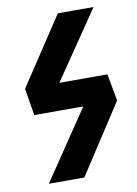

<svg xmlns="http://www.w3.org/2000/svg" viewBox="-80 -745 569 799"><g transform="rotate(-10 204.5 -346.0)"><path d="M401 -292 211 0H61L258 -292H51L32 -406L221 -692H372L177 -406H380Z"/></g></svg>

Font: Fira Sans Compressed SemiBold
Style: Italic
Weight: 600
Width: 1
Italic angle: -8°
Designer: bBox Type GmbH & Carrois Corporate GbR & Edenspiekermann AG
Foundry: bBox Type GmbH & Carrois Corporate GbR & Edenspiekermann AG
Version: Version 4.301